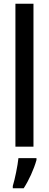

<svg xmlns="http://www.w3.org/2000/svg" viewBox="-20 -780 260 1021"><path d="M158 0V-760H62V0ZM174 71V61H78C74 101 59 174 48 209V221H106C133 180 160 121 174 71Z"/></svg>

Font: Noto Sans Myanmar UI ExtraCondensed Medium
Style: Regular
Weight: 500
Width: 2
Designer: Monotype Design Team
Foundry: Monotype Imaging Inc.
Version: Version 2.103